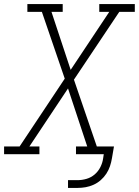

<svg xmlns="http://www.w3.org/2000/svg" viewBox="-35 -755 680 940"><path d="M298 165V127H345Q367 127 389 120.5Q411 114 428.5 99Q446 84 456.5 63Q467 42 470 20L473 0H337V-38H392L298 -322L109 -38H158V0H-15V-38H61L282 -370L170 -697H99V-735H272V-697H217L311 -413L500 -697H451V-735H625V-697H549L327 -365L439 -38H523L513 20Q510 39 503.5 58.5Q497 78 485.5 95.5Q474 113 458 127Q442 141 423 149.5Q404 158 384.5 161.5Q365 165 345 165Z"/></svg>

Font: Iosevka Slab XLtExObl
Style: Regular
Weight: 200
Width: 7
Italic angle: -9°
Monospace: yes
Designer: Belleve Invis
Foundry: Belleve Invis
Version: Version 11.1.1; ttfautohint (v1.8.3)